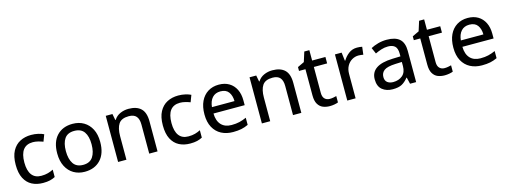

<svg xmlns="http://www.w3.org/2000/svg" viewBox="-14 -1406 5701 2163"><g transform="rotate(-15 2836.0 -324.5)"><path d="M300 10Q227 10 171.5 -19Q116 -48 84.5 -109Q53 -170 53 -266Q53 -365 86.5 -427Q120 -489 177 -518.5Q234 -548 307 -548Q350 -548 389 -539Q428 -530 453 -517L423 -438Q397 -448 365.5 -456Q334 -464 305 -464Q154 -464 154 -267Q154 -172 191 -122.5Q228 -73 301 -73Q346 -73 379.5 -82.5Q413 -92 442 -107V-21Q414 -6 381 2Q348 10 300 10Z M1040 -270Q1040 -136 971.5 -63Q903 10 787 10Q715 10 659 -22.5Q603 -55 570.5 -118Q538 -181 538 -270Q538 -403 606 -475.5Q674 -548 790 -548Q864 -548 920 -515Q976 -482 1008 -420.5Q1040 -359 1040 -270ZM639 -270Q639 -177 675 -123.5Q711 -70 789 -70Q867 -70 903 -123.5Q939 -177 939 -270Q939 -363 903 -414.5Q867 -466 788 -466Q710 -466 674.5 -414.5Q639 -363 639 -270Z M1442 -548Q1537 -548 1586.5 -501Q1636 -454 1636 -350V0H1539V-339Q1539 -403 1511.5 -435Q1484 -467 1424 -467Q1339 -467 1306 -417.5Q1273 -368 1273 -275V0H1176V-538H1254L1268 -465H1273Q1299 -507 1345 -527.5Q1391 -548 1442 -548Z M2016 10Q1943 10 1887.5 -19Q1832 -48 1800.5 -109Q1769 -170 1769 -266Q1769 -365 1802.5 -427Q1836 -489 1893 -518.5Q1950 -548 2023 -548Q2066 -548 2105 -539Q2144 -530 2169 -517L2139 -438Q2113 -448 2081.5 -456Q2050 -464 2021 -464Q1870 -464 1870 -267Q1870 -172 1907 -122.5Q1944 -73 2017 -73Q2062 -73 2095.5 -82.5Q2129 -92 2158 -107V-21Q2130 -6 2097 2Q2064 10 2016 10Z M2495 -548Q2565 -548 2615 -518Q2665 -488 2692 -433.5Q2719 -379 2719 -305V-249H2355Q2357 -162 2400 -116.5Q2443 -71 2520 -71Q2572 -71 2612 -80.5Q2652 -90 2694 -109V-26Q2654 -7 2613 1.5Q2572 10 2516 10Q2439 10 2380 -21Q2321 -52 2287.5 -113.5Q2254 -175 2254 -265Q2254 -354 2284 -417Q2314 -480 2368.5 -514Q2423 -548 2495 -548ZM2494 -470Q2434 -470 2399 -431.5Q2364 -393 2357 -323H2620Q2619 -388 2589 -429Q2559 -470 2494 -470Z M3119 -548Q3214 -548 3263.5 -501Q3313 -454 3313 -350V0H3216V-339Q3216 -403 3188.5 -435Q3161 -467 3101 -467Q3016 -467 2983 -417.5Q2950 -368 2950 -275V0H2853V-538H2931L2945 -465H2950Q2976 -507 3022 -527.5Q3068 -548 3119 -548Z M3664 -69Q3685 -69 3706 -73Q3727 -77 3742 -81V-7Q3726 0 3698.5 5Q3671 10 3645 10Q3601 10 3565 -4.5Q3529 -19 3507 -56Q3485 -93 3485 -158V-463H3410V-508L3488 -545L3524 -659H3583V-538H3738V-463H3583V-160Q3583 -114 3605.5 -91.5Q3628 -69 3664 -69Z M4108 -548Q4122 -548 4139 -546.5Q4156 -545 4168 -542L4157 -452Q4145 -454 4130 -456Q4115 -458 4102 -458Q4061 -458 4025 -437Q3989 -416 3967.5 -377Q3946 -338 3946 -285V0H3849V-538H3927L3939 -441H3944Q3969 -484 4010.5 -516Q4052 -548 4108 -548Z M4454 -547Q4554 -547 4603 -503Q4652 -459 4652 -365V0H4581L4563 -76H4559Q4524 -32 4485 -11Q4446 10 4378 10Q4305 10 4257 -29Q4209 -68 4209 -151Q4209 -232 4272 -275.5Q4335 -319 4464 -323L4556 -326V-356Q4556 -420 4528 -445Q4500 -470 4449 -470Q4407 -470 4369 -457.5Q4331 -445 4298 -429L4267 -500Q4304 -520 4352.5 -533.5Q4401 -547 4454 -547ZM4479 -258Q4384 -254 4347 -226.5Q4310 -199 4310 -150Q4310 -107 4336.5 -87Q4363 -67 4404 -67Q4469 -67 4512 -103Q4555 -139 4555 -213V-261Z M5003 -69Q5024 -69 5045 -73Q5066 -77 5081 -81V-7Q5065 0 5037.5 5Q5010 10 4984 10Q4940 10 4904 -4.5Q4868 -19 4846 -56Q4824 -93 4824 -158V-463H4749V-508L4827 -545L4863 -659H4922V-538H5077V-463H4922V-160Q4922 -114 4944.5 -91.5Q4967 -69 5003 -69Z M5398 -548Q5468 -548 5518 -518Q5568 -488 5595 -433.5Q5622 -379 5622 -305V-249H5258Q5260 -162 5303 -116.5Q5346 -71 5423 -71Q5475 -71 5515 -80.5Q5555 -90 5597 -109V-26Q5557 -7 5516 1.5Q5475 10 5419 10Q5342 10 5283 -21Q5224 -52 5190.5 -113.5Q5157 -175 5157 -265Q5157 -354 5187 -417Q5217 -480 5271.5 -514Q5326 -548 5398 -548ZM5397 -470Q5337 -470 5302 -431.5Q5267 -393 5260 -323H5523Q5522 -388 5492 -429Q5462 -470 5397 -470Z"/></g></svg>

Font: Noto Sans Sundanese Medium
Style: Regular
Weight: 500
Version: Version 2.003